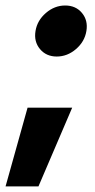

<svg xmlns="http://www.w3.org/2000/svg" viewBox="-69 -518 345 698"><path d="M-48.8 159.7 31.2 -126.5H193.4L70.8 159.7ZM137.2 -312.5Q99.1 -312.5 76.4 -339.6Q53.7 -366.7 60.1 -405.3Q66.4 -443.8 97.9 -470.9Q129.4 -498 168 -498Q206.5 -498 229 -470.9Q251.5 -443.8 245.1 -405.3Q238.8 -366.7 207.3 -339.6Q175.8 -312.5 137.2 -312.5Z"/></svg>

Font: Inter Display Extra Bold
Style: Italic
Weight: 800
Italic angle: -9.39999°
Designer: Rasmus Andersson
Foundry: rsms
Version: Version 4.000;git-4fc901f